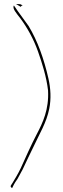

<svg xmlns="http://www.w3.org/2000/svg" viewBox="-20 -691 313 955"><path d="M34 232C32 236 33 238 36 240V241C38 245 39 244 40 244C41 243 43 241 44 237L49 227C53 220 58 211 67 199C73 187 83 169 93 151C110 116 130 71 148 36C176 -25 211 -80 225 -150C235 -200 232 -251 221 -300C199 -397 167 -488 122 -562C104 -588 85 -612 69 -635L49 -664C40 -649 61 -626 81 -600C116 -553 147 -497 169 -435C189 -378 211 -310 219 -241C224 -146 193 -81 162 -22C135 30 108 90 83 146C69 175 54 199 41 221L40 222ZM60 -671 83 -657C86 -662 90 -665 94 -663C91 -665 86 -668 81 -670C73 -671 67 -671 60 -671ZM122 -560Z"/></svg>

Font: Stray Cat
Style: HlCn
Weight: 100
Version: Version 1.0